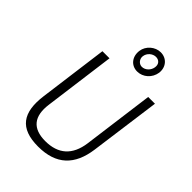

<svg xmlns="http://www.w3.org/2000/svg" viewBox="-280 -1111 1246 1246"><g transform="rotate(45 343.0 -488.0)"><path d="M526 -885C533 -942 495 -986 440 -986C390 -986 342 -946 335 -894C327 -834 364 -789 419 -789C472 -789 518 -830 526 -885ZM482 -891C478 -860 451 -832 419 -832C393 -832 372 -857 375 -884C379 -919 410 -943 439 -943C468 -943 487 -922 482 -891ZM583 -236 649 -723H587L522 -233C505 -109 435 -48 317 -48C201 -48 150 -110 167 -233L232 -723H167L104 -248C81 -76 141 10 309 10C475 10 561 -75 583 -236Z"/></g></svg>

Font: United Sans ExtraLight
Style: Italic
Weight: 200
Italic angle: -8°
Designer: Pablo Impallari, Rodrigo Fuenzalida (Modified by Dan O. Williams)
Version: Version 1.000;PS 001.000;hotconv 1.0.88;makeotf.lib2.5.64775